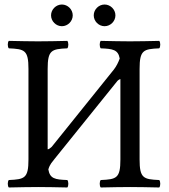

<svg xmlns="http://www.w3.org/2000/svg" viewBox="-20 -828 750 850"><path d="M598 -122V-523C598 -606 615 -611 685 -614C691 -620 691 -641 685 -647C641 -646 594 -645 555 -645C522 -645 473 -646 426 -647C420 -641 420 -620 426 -614C480 -612 503 -608 510 -569C504 -552 495 -534 484 -520L209 -178C201 -171 196 -167 191 -167V-523C191 -606 208 -611 278 -614C284 -620 284 -641 278 -647C234 -646 187 -645 148 -645C115 -645 66 -646 19 -647C13 -641 13 -620 19 -614C89 -611 106 -606 106 -523V-122C106 -39 89 -34 19 -31C13 -25 13 -4 19 2C64 1 113 0 149 0C185 0 233 1 278 2C284 -4 284 -25 278 -31C223 -33 201 -37 194 -78C201 -102 211 -110 222 -125L496 -465C500 -471 506 -476 513 -478V-122C513 -39 496 -34 426 -31C420 -25 420 -4 426 2C471 1 520 0 556 0C592 0 640 1 685 2C691 -4 691 -25 685 -31C615 -34 598 -39 598 -122ZM206 -760C206 -734 228 -712 254 -712C280 -712 302 -734 302 -760C302 -786 280 -808 254 -808C228 -808 206 -786 206 -760ZM395 -760C395 -734 417 -712 443 -712C469 -712 491 -734 491 -760C491 -786 469 -808 443 -808C417 -808 395 -786 395 -760Z"/></svg>

Font: Libertinus Math
Style: Regular
Weight: 400
Designer: Philipp H. Poll, Khaled Hosny
Foundry: Caleb Maclennan
Version: Version 7.050;RELEASE